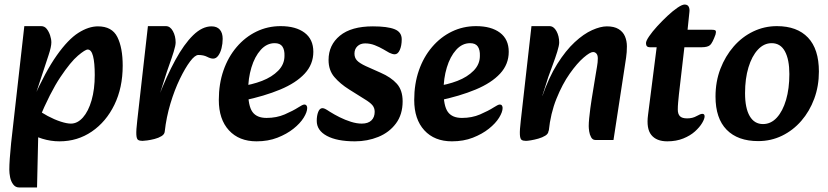

<svg xmlns="http://www.w3.org/2000/svg" viewBox="-20 -606 3646 845"><path d="M242 16Q203 16 166 4.5Q129 -7 100 -21L137 -129Q161 -111 190 -95.5Q219 -80 246.5 -71Q274 -62 292 -62Q321 -62 345 -89Q369 -116 383 -164.5Q397 -213 397 -276Q397 -330 389.5 -359Q382 -388 366 -388Q355 -388 323 -361Q291 -334 246 -267Q201 -200 150 -78L124 -166Q180 -292 230 -362.5Q280 -433 325 -461.5Q370 -490 411 -490Q473 -490 496.5 -443Q520 -396 520 -317Q520 -220 483.5 -145Q447 -70 384 -27Q321 16 242 16ZM64 219Q48 219 38 205.5Q28 192 24.5 174Q21 156 21 141Q21 121 23 92Q25 63 29 23L87 -491H161Q176 -491 185.5 -479Q195 -467 200.5 -450.5Q206 -434 206 -419Q206 -400 193.5 -362.5Q181 -325 162 -267L137 -191H172L157 -56L149 -43L143 219Z M705 -27 676 -175Q713 -271 751.5 -341.5Q790 -412 830 -451Q870 -490 911 -490Q935 -490 947.5 -475.5Q960 -461 960 -435Q960 -414 955 -394Q950 -374 940.5 -361Q931 -348 918 -348Q907 -348 891.5 -356Q876 -364 853 -364Q838 -364 816.5 -335.5Q795 -307 771.5 -258.5Q748 -210 730 -150Q712 -90 705 -27ZM607 14Q594 14 587.5 9.5Q581 5 580 -14Q579 -33 584 -75L631 -491H710Q729 -491 741 -469Q753 -447 753 -419Q753 -406 744.5 -378.5Q736 -351 725 -320.5Q714 -290 707 -267L681 -185L723 -191L705 -27Q704 -15 691 -7Q678 1 660.5 5.5Q643 10 628 12Q613 14 607 14Z M1109 16Q1032 16 987.5 -32.5Q943 -81 943 -166Q943 -237 963.5 -296Q984 -355 1021.5 -399Q1059 -443 1108.5 -467Q1158 -491 1215 -491Q1282 -491 1320.5 -462Q1359 -433 1359 -378Q1359 -323 1321 -282Q1283 -241 1213.5 -212Q1144 -183 1049 -163L1036 -226Q1089 -233 1133 -250Q1177 -267 1204.5 -295Q1232 -323 1232 -360Q1233 -386 1223 -401Q1213 -416 1189 -416Q1154 -416 1127.5 -386.5Q1101 -357 1086.5 -309Q1072 -261 1072 -206Q1072 -140 1091 -113.5Q1110 -87 1153 -87Q1197 -87 1233 -102.5Q1269 -118 1294 -134Q1302 -139 1308.5 -142.5Q1315 -146 1320 -146Q1326 -146 1329 -141.5Q1332 -137 1332 -131Q1332 -113 1316.5 -88Q1301 -63 1271.5 -39.5Q1242 -16 1201 0Q1160 16 1109 16Z M1542 16Q1463 16 1418.5 -8Q1374 -32 1374 -74Q1374 -97 1380.5 -113.5Q1387 -130 1399 -130Q1404 -130 1410.5 -127Q1417 -124 1432 -114Q1451 -102 1475 -90Q1499 -78 1524.5 -70Q1550 -62 1572 -62Q1600 -62 1614.5 -76Q1629 -90 1629 -114Q1629 -131 1619 -143Q1609 -155 1584 -170L1517 -212Q1477 -237 1451.5 -267Q1426 -297 1426 -342Q1426 -408 1476 -449Q1526 -490 1621 -490Q1685 -490 1716.5 -477.5Q1748 -465 1748 -433Q1748 -405 1739.5 -386Q1731 -367 1717 -367Q1712 -367 1705.5 -369Q1699 -371 1693 -374Q1684 -379 1667 -389Q1650 -399 1629.5 -407Q1609 -415 1587 -415Q1566 -415 1553 -402.5Q1540 -390 1540 -370Q1540 -352 1551 -340Q1562 -328 1590 -315L1655 -286Q1701 -266 1726.5 -237.5Q1752 -209 1752 -160Q1752 -102 1722.5 -62.5Q1693 -23 1645 -3.5Q1597 16 1542 16Z M1969 16Q1892 16 1847.5 -32.5Q1803 -81 1803 -166Q1803 -237 1823.5 -296Q1844 -355 1881.5 -399Q1919 -443 1968.5 -467Q2018 -491 2075 -491Q2142 -491 2180.5 -462Q2219 -433 2219 -378Q2219 -323 2181 -282Q2143 -241 2073.5 -212Q2004 -183 1909 -163L1896 -226Q1949 -233 1993 -250Q2037 -267 2064.5 -295Q2092 -323 2092 -360Q2093 -386 2083 -401Q2073 -416 2049 -416Q2014 -416 1987.5 -386.5Q1961 -357 1946.5 -309Q1932 -261 1932 -206Q1932 -140 1951 -113.5Q1970 -87 2013 -87Q2057 -87 2093 -102.5Q2129 -118 2154 -134Q2162 -139 2168.5 -142.5Q2175 -146 2180 -146Q2186 -146 2189 -141.5Q2192 -137 2192 -131Q2192 -113 2176.5 -88Q2161 -63 2131.5 -39.5Q2102 -16 2061 0Q2020 16 1969 16Z M2600 10Q2588 10 2581.5 -2Q2575 -14 2573 -28Q2571 -42 2571 -51Q2571 -65 2573 -85.5Q2575 -106 2578 -129Q2581 -152 2584 -170L2601 -274Q2604 -294 2607.5 -313Q2611 -332 2611 -349Q2611 -363 2605 -370Q2599 -377 2590 -377Q2577 -377 2548.5 -352.5Q2520 -328 2487.5 -282Q2455 -236 2429 -171.5Q2403 -107 2395 -29L2365 -178Q2395 -265 2432.5 -324.5Q2470 -384 2509.5 -420.5Q2549 -457 2586 -473.5Q2623 -490 2651 -490Q2683 -490 2702.5 -478Q2722 -466 2730.5 -446Q2739 -426 2739 -402Q2739 -376 2735.5 -352.5Q2732 -329 2728 -303L2680 10ZM2295 14Q2282 14 2275.5 9.5Q2269 5 2268 -14Q2267 -33 2272 -75L2319 -491H2398Q2417 -491 2429 -469Q2441 -447 2441 -419Q2441 -406 2432.5 -378.5Q2424 -351 2412.5 -320.5Q2401 -290 2393 -267L2367 -185L2411 -191L2394 -29Q2393 -17 2380 -9Q2367 -1 2349.5 4Q2332 9 2316.5 11.5Q2301 14 2295 14Z M2917 16Q2869 16 2846.5 -12Q2824 -40 2832 -100L2870 -398H2840Q2823 -398 2823 -416Q2823 -426 2837 -446.5Q2851 -467 2872.5 -490.5Q2894 -514 2917.5 -536Q2941 -558 2961.5 -572Q2982 -586 2993 -586Q3006 -586 3011 -576.5Q3016 -567 3014 -552L3006 -475H3113Q3128 -475 3130 -470Q3132 -465 3129 -454Q3116 -418 3105.5 -408Q3095 -398 3067 -398H2992L2968 -191Q2966 -172 2964.5 -155Q2963 -138 2963 -124Q2963 -104 2972.5 -94.5Q2982 -85 3004 -85Q3028 -85 3045.5 -95Q3063 -105 3071 -105Q3081 -105 3081 -94Q3081 -83 3070 -64.5Q3059 -46 3038.5 -27.5Q3018 -9 2987 3.5Q2956 16 2917 16Z M3317 15Q3227 15 3178 -35Q3129 -85 3129 -181Q3129 -247 3150.5 -303Q3172 -359 3209 -401.5Q3246 -444 3295 -467.5Q3344 -491 3399 -491Q3488 -491 3536 -440.5Q3584 -390 3584 -291Q3584 -227 3563.5 -171.5Q3543 -116 3506.5 -74Q3470 -32 3421.5 -8.5Q3373 15 3317 15ZM3338 -60Q3373 -60 3399 -88.5Q3425 -117 3439.5 -166.5Q3454 -216 3454 -280Q3454 -344 3434.5 -380Q3415 -416 3376 -416Q3342 -416 3315.5 -387.5Q3289 -359 3274 -309.5Q3259 -260 3259 -196Q3259 -130 3279.5 -95Q3300 -60 3338 -60Z"/></svg>

Font: Alkatra Medium
Style: Regular
Weight: 500
Designer: Suman Bhandary
Version: Version 1.100;gftools[0.9.22]